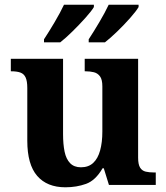

<svg xmlns="http://www.w3.org/2000/svg" viewBox="-20 -786 707 816"><path d="M258 10Q180 10 138 -38.5Q96 -87 96 -188V-412Q96 -441 89 -456.5Q82 -472 67 -477.5Q52 -483 28 -483H26V-536H248V-216Q248 -173 254.5 -141.5Q261 -110 278 -92.5Q295 -75 324 -75Q356 -75 376 -93.5Q396 -112 405.5 -146.5Q415 -181 415 -227V-419Q415 -448 405 -461.5Q395 -475 379 -479Q363 -483 343 -483H340V-536H567V-116Q567 -87 575.5 -73.5Q584 -60 599.5 -56.5Q615 -53 634 -53H642V0H443L421 -71H416Q386 -19 345.5 -4.5Q305 10 258 10ZM357 -619Q378 -651 402 -691.5Q426 -732 442 -766H569V-756Q559 -739 533.5 -710Q508 -681 478.5 -652.5Q449 -624 426 -606H357ZM167 -619Q188 -651 212 -691.5Q236 -732 252 -766H379V-756Q369 -739 343 -710Q317 -681 288 -652.5Q259 -624 236 -606H167Z"/></svg>

Font: Noto Serif Kannada
Style: Bold
Weight: 700
Version: Version 2.003